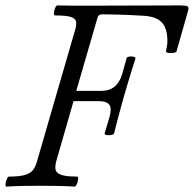

<svg xmlns="http://www.w3.org/2000/svg" viewBox="-20 -687 717 710"><path d="M4 3Q0 3 0.5 -6Q1 -15 5 -24.5Q9 -34 13 -34Q54 -34 74 -40.5Q94 -47 103 -59.5Q112 -72 117 -91L258 -577Q263 -594 261.5 -606Q260 -618 243 -624Q226 -630 183 -630Q179 -630 179.5 -639.5Q180 -649 184 -658Q188 -667 193 -667Q224 -666 255 -666Q286 -666 317 -666Q400 -666 482.5 -666.5Q565 -667 647 -667Q668 -667 673.5 -663.5Q679 -660 676 -649L633 -498Q632 -493 621.5 -491.5Q611 -490 602 -491.5Q593 -493 594 -498Q596 -508 597.5 -517Q599 -526 599 -536Q599 -583 577.5 -605Q556 -627 506 -629Q454 -632 417 -633Q380 -634 358 -634Q344 -634 341 -623L262 -351H355Q414 -351 432 -414L448 -471Q449 -476 457 -477.5Q465 -479 473 -477.5Q481 -476 481 -471Q474 -448 466.5 -425Q459 -402 452.5 -379Q446 -356 439 -333Q434 -315 429 -297Q424 -279 419.5 -262Q415 -245 410.5 -228Q406 -211 402 -194Q401 -190 391.5 -188Q382 -186 374 -187.5Q366 -189 367 -194L384 -251Q394 -284 385 -298.5Q376 -313 345 -313H252L188 -91Q183 -72 185.5 -59.5Q188 -47 206 -40.5Q224 -34 265 -34Q270 -34 269 -24.5Q268 -15 264 -6Q260 3 256 3Q225 1 193.5 0.5Q162 0 130 0Q99 0 67.5 0.5Q36 1 4 3Z"/></svg>

Font: Junicode VF
Style: Italic
Weight: 400
Italic angle: -11°
Designer: Peter S. Baker
Version: Version 2.209